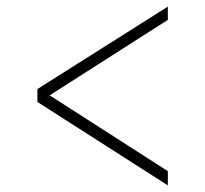

<svg xmlns="http://www.w3.org/2000/svg" viewBox="-20 -599 620 580"><path d="M487 -579V-539L130 -311L487 -82V-39L93 -291V-330Z"/></svg>

Font: Cantarell Light
Style: Regular
Weight: 300
Designer: Dave Crossland, Nikolaus Waxweiler, Florian Fecher, Jacques Le Bailly, Eben Sorkin, Alexei Vanyashin, Alexios Zavras, Em
Version: Version 0.303